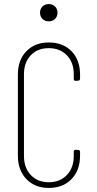

<svg xmlns="http://www.w3.org/2000/svg" viewBox="-20 -917 475 945"><path d="M68 -151V-550Q68 -622 110 -665Q152 -708 220 -708Q290 -708 332 -665Q374 -622 374 -550V-530Q374 -520 364 -520L353 -519Q343 -519 343 -529V-552Q343 -610 309 -645Q275 -680 220 -680Q165 -680 131.5 -645Q98 -610 98 -552V-149Q98 -91 131.5 -55.5Q165 -20 220 -20Q275 -20 309 -55.5Q343 -91 343 -149V-171Q343 -180 353 -180L364 -179Q374 -179 374 -169V-151Q374 -79 332 -35.5Q290 8 220 8Q152 8 110 -35.5Q68 -79 68 -151ZM177 -855Q177 -873 189 -885Q201 -897 220 -897Q239 -897 251 -885Q263 -873 263 -855Q263 -836 251 -824Q239 -812 220 -812Q201 -812 189 -824Q177 -836 177 -855Z"/></svg>

Font: Barlow Condensed Thin
Style: Regular
Weight: 250
Width: 3
Designer: Jeremy Tribby
Foundry: Tribby Type
Version: Version 1.408